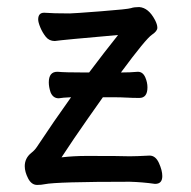

<svg xmlns="http://www.w3.org/2000/svg" viewBox="-20 -507 540 543"><path d="M135 -391Q119 -391 109.5 -403Q100 -415 94 -429.5Q88 -444 88 -452Q88 -471 105 -471Q130 -469 177 -469Q187 -469 264.5 -475Q342 -481 350.5 -484Q359 -487 373 -487Q373 -487 374 -487Q400 -485 418 -451Q425 -438 425 -428.5Q425 -419 410 -409Q393 -398 322 -302Q348 -302 370 -304Q384 -304 391 -288Q397 -274 397 -260Q397 -230 374 -230Q354 -230 338 -231H337Q326 -232 290 -232H271L228 -171Q188 -114 154 -62Q188 -66 225 -66Q324 -66 347 -65Q365 -65 403 -67Q420 -67 429.5 -46Q439 -25 439 -9Q439 13 419 13Q419 13 418 13Q383 8 347 7Q139 7 106 14Q97 16 85 16Q69 16 59.5 -2.5Q50 -21 50 -37Q50 -60 69 -75Q78 -82 84 -91Q133 -165 181 -232Q157 -231 146 -229Q130 -229 123 -246Q118 -261 118 -274Q118 -304 142 -304Q142 -304 143 -304Q163 -302 220 -302H232Q274 -358 314 -408Q154 -394 135 -391Z"/></svg>

Font: Moon Stars Kai HW
Style: Bold
Weight: 700
Designer: GuiWonder
Version: Version 1.101